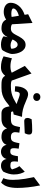

<svg xmlns="http://www.w3.org/2000/svg" viewBox="1544 -2392 858 3987"><g transform="rotate(90 1973.5 -399.0)"><path d="M288.1 -480.5 275.9 -554.2 457.5 -644 484.9 -218.3Q517.1 -195.8 573.7 -195.8H574.2V0H573.7Q500.5 0 456.1 -23.4Q411.6 -46.9 387.2 -96.7Q311 -46.9 229.5 -46.9Q142.1 -46.9 90.1 -86.2Q38.1 -125.5 38.1 -190.4Q38.1 -282.7 103 -361.3Q168 -439.9 288.1 -480.5ZM308.1 -360.8Q267.1 -350.6 232.4 -333Q197.8 -315.4 177 -293.2Q156.2 -271 156.2 -246.6Q156.2 -225.6 187.7 -215.1Q219.2 -204.6 267.1 -204.6Q284.2 -204.6 301.3 -206.8Q318.4 -209 332 -210.9Q325.7 -252.9 320.1 -288.1Q314.5 -323.2 308.1 -360.8Z M908.7 -501Q958 -501 994.4 -475.8Q1030.8 -450.7 1054.4 -409.2Q1078.1 -367.7 1089.8 -318.1Q1101.6 -268.6 1101.6 -219.7Q1101.6 -200.7 1091.6 -167.7Q1081.5 -134.8 1066.4 -100.1Q1051.3 -65.4 1034.9 -39.3Q1018.6 -13.2 1005.9 -7.3Q964.4 10.3 907.2 10.3Q856.9 10.3 809.8 -3.7Q762.7 -17.6 733.9 -44.4L753.4 -130.9Q726.1 -74.2 681.9 -37.1Q637.7 0 574.2 0Q563.5 0 558.1 -8.1Q552.7 -16.1 552.7 -38.6V-157.2Q552.7 -179.7 558.1 -187.7Q563.5 -195.8 574.2 -195.8Q622.1 -195.8 651.4 -223.1Q680.7 -250.5 703.6 -296.9Q742.7 -376.5 774.7 -420.7Q806.6 -464.8 838.6 -482.9Q870.6 -501 908.7 -501ZM906.2 -335.9Q876.5 -335.9 852.5 -312Q828.6 -288.1 799.8 -231.4Q821.3 -213.9 854 -201.4Q886.7 -189 926.3 -189Q966.3 -189 992.7 -204.6Q991.7 -262.2 967.5 -299.1Q943.4 -335.9 906.2 -335.9Z M1490.7 -213.4 1349.1 -485.8 1506.8 -623.5 1654.3 -211.9Q1690.4 -195.8 1739.3 -195.8H1739.7V0H1739.3Q1686.5 0 1651.9 -6.8Q1617.2 -13.7 1594.2 -30.5Q1571.3 -47.4 1553.7 -76.7Q1521 -35.2 1479.7 -12.5Q1438.5 10.3 1374.5 10.3Q1251 10.3 1150.4 -43.9L1191.9 -217.8Q1226.6 -202.6 1270 -194.3Q1313.5 -186 1358.9 -186Q1397 -186 1429.4 -192.4Q1461.9 -198.7 1490.7 -213.4Z M1935.5 -553.2Q1963.9 -553.2 2005.4 -539.3Q2046.9 -525.4 2101.6 -500Q2177.2 -464.8 2253.9 -445.6Q2330.6 -426.3 2406.7 -426.3L2358.4 -252.9Q2342.3 -252.4 2325.7 -248.5Q2309.1 -244.6 2293.5 -239.3L2304.2 -200.7Q2336.9 -197.3 2369.4 -196.5Q2401.9 -195.8 2436.5 -195.8H2448.7V0H2338.9Q2277.8 0 2245.8 -29.1Q2213.9 -58.1 2201.2 -109.9L2187.5 -168.5Q2176.3 -160.6 2164.3 -152.3Q2152.3 -144 2141.1 -135.3Q2102.5 -101.6 2055.9 -70.6Q2009.3 -39.6 1948.7 -19.8Q1888.2 0 1806.6 0H1739.7Q1729 0 1723.6 -8.1Q1718.3 -16.1 1718.3 -38.6V-157.2Q1718.3 -179.7 1723.6 -187.7Q1729 -195.8 1739.7 -195.8H1781.7Q1855.5 -195.8 1914.1 -210Q1972.7 -224.1 2027.1 -250.5Q2081.5 -276.9 2142.1 -313.5Q2107.4 -324.7 2078.1 -335.7Q2048.8 -346.7 2016.1 -359.4Q1962.4 -379.9 1936 -379.9Q1909.2 -379.9 1896.5 -355.7Q1883.8 -331.5 1880.4 -277.3L1771 -284.2Q1774.9 -414.1 1822 -483.6Q1869.1 -553.2 1935.5 -553.2ZM1914.6 -733.4Q1914.6 -767.1 1938.2 -787.6Q1961.9 -808.1 1995.1 -808.1Q2028.8 -808.1 2052.5 -787.6Q2076.2 -767.1 2076.2 -733.4Q2076.2 -699.7 2052.5 -679.4Q2028.8 -659.2 1995.1 -659.2Q1961.9 -659.2 1938.2 -679.4Q1914.6 -699.7 1914.6 -733.4Z M2457.5 -627Q2576.7 -638.2 2696.3 -638.2Q2773.9 -638.2 2773.9 -576.7Q2773.9 -532.2 2747.6 -483.9Q2726.6 -482.9 2700.9 -481.4Q2675.3 -480 2638.9 -478.5Q2602.5 -477.1 2559.6 -474.9Q2516.6 -472.7 2491.2 -472.7Q2465.8 -472.7 2447.8 -488.8Q2429.7 -504.9 2429.7 -540.8Q2429.7 -576.7 2457.5 -627ZM2448.7 0Q2438 0 2432.6 -8.1Q2427.2 -16.1 2427.2 -38.6V-157.2Q2427.2 -179.7 2432.6 -187.7Q2438 -195.8 2448.7 -195.8Q2497.6 -195.8 2526.9 -204.6Q2556.2 -213.4 2572.8 -234.6Q2589.4 -255.9 2599.4 -292.7Q2609.4 -329.6 2619.6 -385.7L2735.8 -371.6Q2731.4 -347.7 2728.3 -325.4Q2725.1 -303.2 2725.1 -284.7Q2725.1 -244.6 2748 -220.2Q2771 -195.8 2829.6 -195.8H2830.1V0H2829.6Q2750 0 2708.7 -26.6Q2667.5 -53.2 2645.5 -116.7Q2620.1 -53.2 2568.4 -26.6Q2516.6 0 2448.7 0Z M3423.8 9.8Q3363.8 9.8 3327.9 -20.5Q3292 -50.8 3282.2 -106.9Q3267.1 -49.3 3224.6 -19.5Q3182.1 10.3 3131.3 10.3Q3077.6 10.3 3038.3 -20.5Q2999 -51.3 2987.8 -106.9Q2969.7 -52.2 2923.8 -26.1Q2877.9 0 2830.1 0Q2819.3 0 2814 -8.1Q2808.6 -16.1 2808.6 -38.6V-157.2Q2808.6 -179.7 2814 -187.7Q2819.3 -195.8 2830.1 -195.8Q2872.1 -195.8 2894.8 -212.4Q2917.5 -229 2930.2 -267.8Q2942.9 -306.6 2954.6 -373.5L3067.9 -357.9Q3063 -328.6 3060.3 -302.5Q3057.6 -276.4 3057.6 -258.8Q3057.6 -217.3 3071 -200Q3084.5 -182.6 3127.4 -182.6Q3159.2 -182.6 3177 -196.5Q3194.8 -210.4 3205.1 -245.1Q3215.3 -279.8 3224.1 -341.8H3337.9Q3335.4 -324.2 3333.7 -300Q3332 -275.9 3332 -259.3Q3332 -217.3 3350.1 -201.2Q3368.2 -185.1 3418.5 -185.1Q3449.2 -185.1 3464.8 -192.1Q3480.5 -199.2 3499 -219.7Q3487.8 -259.3 3470.7 -299.6Q3453.6 -339.8 3430.7 -372.6L3546.4 -483.9Q3569.3 -444.8 3586.4 -389.4Q3603.5 -334 3603.5 -253.9Q3603.5 -206.5 3587.9 -149.7Q3572.3 -92.8 3543.5 -36.1Q3514.6 -13.7 3487.5 -2Q3460.4 9.8 3423.8 9.8Z M3830.6 -802.7Q3857.9 -670.4 3870.4 -549.8Q3882.8 -429.2 3882.8 -333Q3882.8 -215.8 3857.4 -131.8Q3832 -47.9 3772 7.3L3680.2 -38.6Q3697.8 -80.6 3706.5 -126.2Q3715.3 -171.9 3715.3 -238.3Q3715.3 -294.4 3710.4 -354.2Q3705.6 -414.1 3693.4 -490.7Q3681.2 -567.4 3658.7 -674.3Z"/></g></svg>

Font: Pinar-DS4-FD ExtraBold
Style: Regular
Weight: 800
Designer: Amin Abedi
Version: Version 3.000